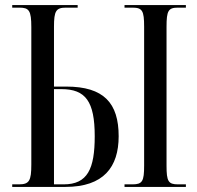

<svg xmlns="http://www.w3.org/2000/svg" viewBox="-20 -734 774 754"><path d="M28 0H237C387 0 446 -78 446 -199C446 -329 388 -394 240 -394H192V-629C192 -691 200 -704 239 -704H285V-714H28V-704H56C94 -704 103 -693 103 -627V-88C103 -24 95 -10 54 -10H28ZM469 0H710V-10H679C641 -10 634 -22 634 -83V-629C634 -692 641 -704 679 -704H710V-714H469V-704H500C539 -704 546 -692 546 -629V-83C546 -22 539 -10 500 -10H469ZM230 -10H192V-384H221C316 -384 352 -336 352 -199C352 -71 324 -10 230 -10Z"/></svg>

Font: Noto Serif Display ExtraCondensed
Style: Regular
Weight: 400
Width: 2
Designer: Monotype Design Team
Foundry: Monotype Imaging Inc.
Version: Version 2.009